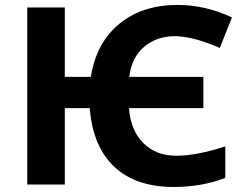

<svg xmlns="http://www.w3.org/2000/svg" viewBox="-20 -744 990 774"><path d="M501 -434.1H799.8V-308.1H500Q506.3 -219.7 557.1 -168Q607.9 -116.2 689.9 -116.2Q772 -116.2 888.2 -153.8V-26.9Q793 9.8 681.2 9.8Q527.3 9.8 440.7 -71.8Q354 -153.3 341.8 -308.1H241.2V0H89.8V-713.9H241.2V-434.1H346.2Q367.7 -570.8 460.4 -647.5Q553.2 -724.1 695.8 -724.1Q808.1 -724.1 915 -673.8L866.2 -550.8Q756.8 -598.1 684.6 -598.1Q612.3 -598.1 561.5 -555.7Q510.7 -513.2 501 -434.1Z"/></svg>

Font: NotoSans-Bold
Style: Bold
Weight: 700
Designer: Monotype Design team
Foundry: Monotype Imaging Inc.
Version: Version 1.04